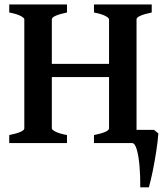

<svg xmlns="http://www.w3.org/2000/svg" viewBox="-20 -635 738 852"><path d="M397 0V-35.6Q463.9 -49.3 463.9 -65.4V-549.3Q463.9 -555.2 448 -564Q432.1 -572.8 397 -579.6V-615.2H653.3V-579.6Q585.9 -565.4 585.9 -549.3V-54.7Q585.9 -41 653.3 -35.6V0ZM196.3 -293V-351.6H473.6V-293ZM21 0V-35.6Q87.9 -49.3 87.9 -65.4V-549.3Q87.9 -555.2 72 -564Q56.2 -572.8 21 -579.6V-615.2H277.3V-579.6Q210 -565.4 210 -549.3V-65.4Q210 -59.6 225.8 -51Q241.7 -42.5 277.3 -35.6V0ZM663.6 -58.6 682.6 -43Q680.7 -11.7 673.8 33.4Q667 78.6 658 123Q648.9 167.5 640.6 196.3H602.5Q603 146.5 599.1 101.6Q595.2 56.6 586.9 28.3Q578.6 0 566.4 0L585.9 -58.6Z"/></svg>

Font: Gentium Plus
Style: Bold
Weight: 700
Designer: Victor Gaultney, Annie Olsen, Iska Routamaa, Becca Hirsbrunner
Foundry: SIL International
Version: Version 6.101